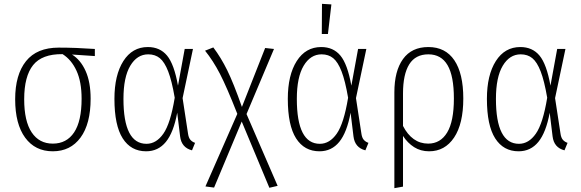

<svg xmlns="http://www.w3.org/2000/svg" viewBox="-20 -777 3028 1000"><path d="M474 -485 355 -493Q400 -465 426 -407Q452 -349 452 -263Q452 -132 399.5 -60.5Q347 11 255 11Q163 11 111 -60Q59 -131 59 -260Q59 -388 115.5 -458.5Q172 -529 286 -529Q373 -529 474 -522ZM306 -495H305Q199 -496 152.5 -438Q106 -380 106 -260Q106 -146 145 -87.5Q184 -29 255 -29Q327 -29 366 -87.5Q405 -146 405 -263Q405 -351 378.5 -408.5Q352 -466 306 -495Z M907 -331 942 -522H985L931 -266L959 -83Q962 -60 971.5 -49Q981 -38 996 -33L980 6Q925 -8 918 -67L903 -190Q884 -87 844 -38Q804 11 741 11Q662 11 619 -56.5Q576 -124 576 -262Q576 -386 622.5 -459Q669 -532 750 -532Q813 -532 850 -487.5Q887 -443 907 -331ZM623 -262Q623 -28 743 -28Q794 -28 831 -81Q868 -134 890 -268Q875 -356 856 -405Q837 -454 812.5 -474Q788 -494 752 -494Q694 -494 658.5 -434.5Q623 -375 623 -262Z M1426 191 1383 201 1239 -144 1095 200 1050 194 1216 -184Q1161 -324 1125.5 -392.5Q1090 -461 1048 -513L1091 -530Q1131 -477 1163.5 -411Q1196 -345 1240 -220L1361 -527L1407 -522L1264 -183Z M1810 -331 1845 -522H1888L1834 -266L1862 -83Q1865 -60 1874.5 -49Q1884 -38 1899 -33L1883 6Q1828 -8 1821 -67L1806 -190Q1787 -87 1747 -38Q1707 11 1644 11Q1565 11 1522 -56.5Q1479 -124 1479 -262Q1479 -386 1525.5 -459Q1572 -532 1653 -532Q1716 -532 1753 -487.5Q1790 -443 1810 -331ZM1526 -262Q1526 -28 1646 -28Q1697 -28 1734 -81Q1771 -134 1793 -268Q1778 -356 1759 -405Q1740 -454 1715.5 -474Q1691 -494 1655 -494Q1597 -494 1561.5 -434.5Q1526 -375 1526 -262ZM1657 -757 1706 -754 1688 -600H1656Z M2393 -264Q2393 -132 2345 -60.5Q2297 11 2215 11Q2171 11 2137 -10.5Q2103 -32 2079 -69V195L2034 203V-296Q2034 -407 2079 -469.5Q2124 -532 2211 -532Q2300 -532 2346.5 -463Q2393 -394 2393 -264ZM2344 -264Q2344 -381 2311 -437.5Q2278 -494 2211 -494Q2144 -494 2111.5 -442Q2079 -390 2079 -290V-121Q2102 -76 2135 -52.5Q2168 -29 2210 -29Q2274 -29 2309 -87Q2344 -145 2344 -264Z M2847 -331 2882 -522H2925L2871 -266L2899 -83Q2902 -60 2911.5 -49Q2921 -38 2936 -33L2920 6Q2865 -8 2858 -67L2843 -190Q2824 -87 2784 -38Q2744 11 2681 11Q2602 11 2559 -56.5Q2516 -124 2516 -262Q2516 -386 2562.5 -459Q2609 -532 2690 -532Q2753 -532 2790 -487.5Q2827 -443 2847 -331ZM2563 -262Q2563 -28 2683 -28Q2734 -28 2771 -81Q2808 -134 2830 -268Q2815 -356 2796 -405Q2777 -454 2752.5 -474Q2728 -494 2692 -494Q2634 -494 2598.5 -434.5Q2563 -375 2563 -262Z"/></svg>

Font: Fira Sans Condensed ExtraLight
Style: Regular
Weight: 275
Width: 3
Designer: Carrois Corporate & Edenspiekermann AG
Foundry: Carrois Corporate GbR & Edenspiekermann AG
Version: Version 4.203